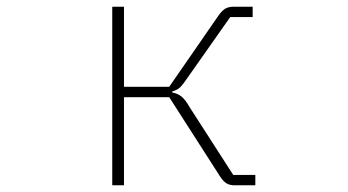

<svg xmlns="http://www.w3.org/2000/svg" viewBox="-20 -553 1040 573"><path d="M315 0V-533H350V-294H485L631 -505Q642 -521 652 -527Q662 -533 678 -533H734V-502H667L539 -320Q525 -299 516.5 -291.5Q508 -284 494 -280V-277Q510 -274 521.5 -265Q533 -256 546 -233L676 -31H742V0H680Q666 0 656.5 -5.5Q647 -11 637 -26L485 -263H350V0Z"/></svg>

Font: IBM Plex Sans JP ExtraLight
Style: Regular
Weight: 200
Designer: Mike Abbink; Paul van der Laan; Pieter van Rosmalen; Wujin Sim; Yejin Wi; Jinhee Kim; Boomi Park; Yona Kim; Kichan Ma
Foundry: Sandoll Inc.
Version: Version 1.001